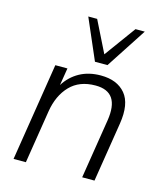

<svg xmlns="http://www.w3.org/2000/svg" viewBox="-112 -835 784 919"><g transform="rotate(15 280.0 -375.5)"><path d="M42 0 119 -485H179L165 -399Q193 -444 238 -469Q283 -494 343 -494Q424 -494 465 -445Q506 -396 490 -295L443 0H382L429 -295Q452 -441 331 -441Q251 -441 204.5 -392.5Q158 -344 145 -264L103 0ZM298 -550 211 -751H255L332 -596L445 -751H491L360 -550Z"/></g></svg>

Font: Nunito Sans Light
Style: Italic
Weight: 300
Italic angle: -9°
Designer: Vernon Adams
Foundry: Vernon Adams
Version: Version 3.006; ttfautohint (v1.8.3)